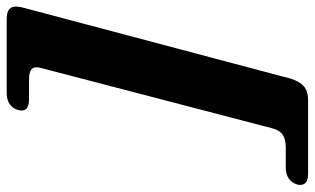

<svg xmlns="http://www.w3.org/2000/svg" viewBox="-288 -592 918 559"><g transform="rotate(-90 170.5 -313.0)"><path d="M76 21 250.5 -648Q257 -669.5 249.2 -678.2Q241.5 -687 216.5 -687H160Q120 -687 129.5 -720Q133.5 -734 146 -743Q158.5 -752 179.5 -752H393Q419.5 -752 426.8 -739.8Q434 -727.5 426.5 -701.5L220.5 75Q212 101.5 197.8 113.5Q183.5 125.5 157 125.5H-56.5Q-77.5 125.5 -84.5 116.2Q-91.5 107 -87.5 93Q-76.5 60.5 -37.5 60.5H19.5Q44 60.5 57 51.8Q70 43 76 21Z"/></g></svg>

Font: Fraunces Wonky
Style: Italic
Weight: 900
Italic angle: -16°
Version: Version 1.000;[b76b70a41]